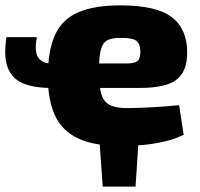

<svg xmlns="http://www.w3.org/2000/svg" viewBox="-22 -531 744 714"><path d="M493 -5 482 163H360L348 -5ZM429 12Q329 12 269 -16Q209 -44 182.5 -101.5Q156 -159 156 -246Q156 -344 183 -402Q210 -460 269.5 -485.5Q329 -511 426 -511Q560 -511 617 -467Q674 -423 674 -337Q675 -268 636 -236Q597 -204 498 -204H167Q105 -204 64 -221Q23 -238 7 -279Q-9 -320 2 -393H115Q105 -338 120.5 -316.5Q136 -295 167 -295H447Q481 -295 490.5 -305Q500 -315 500 -341Q499 -370 484 -380Q469 -390 432 -390Q397 -391 378.5 -382Q360 -373 353 -346Q346 -319 346 -265Q346 -211 354.5 -182Q363 -153 385.5 -141Q408 -129 449 -129Q481 -129 533.5 -131.5Q586 -134 644 -140L661 -30Q629 -14 590.5 -5Q552 4 511 8Q470 12 429 12Z"/></svg>

Font: Exo 2 ExtraBold
Style: Regular
Weight: 800
Designer: Natanael Gama
Foundry: Natanael Gama
Version: Version 2.010